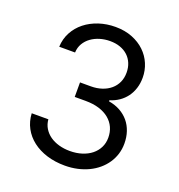

<svg xmlns="http://www.w3.org/2000/svg" viewBox="-134 -849 904 971"><g transform="rotate(20 318.0 -363.5)"><path d="M321 9.9Q268.1 9.9 223.7 -3.9Q179.3 -17.8 146.7 -43Q114 -68.2 95 -103.5Q76 -138.8 73.9 -181.8H163.4Q165.5 -155.5 178.3 -134.4Q191.1 -113.3 212 -98.5Q233 -83.8 260.5 -76Q288 -68.2 319.6 -68.2Q354.8 -68.2 384.2 -77.6Q413.7 -87 435 -104Q456.3 -121.1 468.2 -144.9Q480.1 -168.7 480.1 -197.4Q480.1 -227.6 468.8 -252.7Q457.4 -277.7 435.5 -295.8Q413.7 -313.9 381.7 -323.9Q349.8 -333.8 308.2 -333.8H250V-411.9H308.2Q340.6 -411.9 367.5 -421Q394.5 -430 413.9 -446.6Q433.2 -463.1 443.9 -486.3Q454.5 -509.6 454.5 -538.4Q454.5 -566.1 445.1 -588.6Q435.7 -611.2 418.5 -627.1Q401.3 -643.1 377 -651.8Q352.6 -660.5 322.4 -660.5Q294 -660.5 267.9 -652.7Q241.8 -644.9 221.4 -630.1Q201 -615.4 188.4 -594.1Q175.8 -572.8 174.7 -545.5H89.5Q91.3 -588.4 110.3 -623.8Q129.3 -659.1 161 -684.3Q192.8 -709.5 234.7 -723.4Q276.6 -737.2 323.9 -737.2Q374.3 -737.2 414.4 -721.2Q454.5 -705.3 482.4 -678.4Q510.3 -651.6 525 -616.5Q539.8 -581.3 539.8 -542.6Q539.8 -511.7 531.4 -485.3Q523.1 -458.8 507.6 -437.9Q492.2 -416.9 470.2 -401.6Q448.2 -386.4 420.5 -377.8V-372.2Q454.9 -366.5 482.1 -351.4Q509.2 -336.3 528.1 -313.7Q546.9 -291.2 556.8 -261.7Q566.8 -232.2 566.8 -197.4Q566.8 -167.6 558.4 -140.8Q550.1 -114 534.4 -90.9Q518.8 -67.8 496.8 -49.2Q474.8 -30.5 447.4 -17.4Q420.1 -4.3 388.1 2.8Q356.2 9.9 321 9.9Z"/></g></svg>

Font: Fast_Sans-Dotted
Style: Regular
Weight: 400
Version: Version 3.018